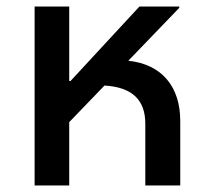

<svg xmlns="http://www.w3.org/2000/svg" viewBox="-20 -568 637 588"><path d="M373 -382 529 -544V-548H407L196 -320H192V-548H86V0H192V-194L300 -306C387 -301 425 -260 425 -189V0H532V-198C532 -301 477 -371 373 -382Z"/></svg>

Font: Noto Sans Thai Medium
Style: Regular
Weight: 500
Designer: Monotype Design Team
Foundry: Monotype Imaging Inc.
Version: Version 1.901